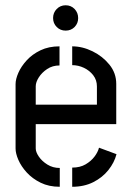

<svg xmlns="http://www.w3.org/2000/svg" viewBox="-20 -715 505 735"><path d="M231.2 -597.8Q211 -597.8 197.1 -611.7Q183.2 -625.6 183.2 -646Q183.2 -666.4 197.1 -680.6Q211 -694.8 231.4 -694.8Q251.8 -694.8 265.5 -680.6Q279.2 -666.4 279.2 -645.8Q279.2 -625.6 265.6 -611.7Q252 -597.8 231.2 -597.8ZM208.8 0Q167.2 0 135.5 -15.6Q103.8 -31.2 82.4 -54.7Q61 -78.2 50.3 -103Q39.6 -127.8 39.6 -146.6V-393Q39.6 -411.8 50.3 -436.3Q61 -460.8 82.3 -484.1Q103.6 -507.4 135.1 -522.5Q166.6 -537.6 207.8 -537.6V-464.4Q181 -464.4 160.7 -450.9Q140.4 -437.4 128.6 -418.9Q116.8 -400.4 116.8 -384.6V-314.2H351V-384.2Q351 -408.6 337 -426.8Q323 -445 301.4 -455.3Q279.8 -465.6 256.4 -465.6V-537.6Q295.6 -537.6 334.3 -518.6Q373 -499.6 399 -467.4Q425 -435.2 425 -394V-239.8H116.8V-146.6Q116.8 -133 128.6 -115.6Q140.4 -98.2 161.3 -85.1Q182.2 -72 208.8 -72ZM256.4 0V-73.4Q286.4 -73.4 307.6 -85.8Q328.8 -98.2 341.9 -115.7Q355 -133.2 359 -149.6L426 -124.8Q417.8 -92.8 395 -64.1Q372.2 -35.4 337.1 -17.7Q302 0 256.4 0Z"/></svg>

Font: Stick No Bills ExtraLight
Style: Regular
Weight: 200
Designer: Kosala Senevirathne, Siva Puranthara, Lasantha Premarathna, Tharique Azeez
Foundry: mooniak
Version: Version 2.000